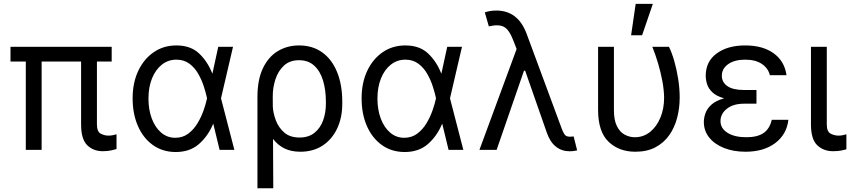

<svg xmlns="http://www.w3.org/2000/svg" viewBox="-20 -793 4503 1016"><path d="M571 -545.5V-467.3H492.9V-134.9Q492.9 -96.6 512.8 -85.9Q532.7 -75.3 554 -75.3Q565.7 -75.3 577.9 -77.8Q590.2 -80.3 596.6 -82.4V-4.3Q585.9 -1.1 567.8 3Q549.7 7.1 524.1 7.1Q474.1 7.1 441.6 -24.5Q409.1 -56.1 409.1 -134.9V-467.3H200.3V0H116.5V-467.3H35.5V-545.5Z M907.7 11.4Q839.5 10.7 788.7 -25.7Q737.9 -62.1 709.9 -126.1Q681.8 -190 681.8 -272.7Q681.8 -354.8 711.5 -417.8Q741.1 -480.8 793.3 -516.7Q845.5 -552.6 913.4 -552.6Q987.9 -552.6 1032.8 -510.8Q1077.8 -469.1 1103.7 -403.4H1104L1134.9 -545.5H1213.1L1149.5 -272.7L1220.2 0H1142L1108.7 -137.8H1108Q1080.3 -71.7 1031.6 -29.8Q983 12.1 907.7 11.4ZM1075.6 -272.7 1075.3 -274.1Q1070 -300.1 1058.9 -334.5Q1047.9 -369 1029.5 -401.6Q1011 -434.3 982.4 -455.8Q953.8 -477.3 913.4 -477.3Q870 -477.3 836.6 -451Q803.3 -424.7 784.4 -378.2Q765.6 -331.7 765.6 -271.3Q765.6 -212.4 783.4 -165.3Q801.1 -118.3 833.1 -91.1Q865.1 -63.9 907.7 -63.9Q947.1 -63.9 976.2 -85.8Q1005.3 -107.6 1025.2 -140.8Q1045.1 -174 1057.4 -209.3Q1069.6 -244.7 1075.3 -271.3Z M1342.3 203.1V-279.8Q1342.3 -371.4 1371.3 -432Q1400.2 -492.5 1450.1 -522.5Q1500 -552.6 1562.5 -552.6Q1634.2 -552.6 1685.4 -515.6Q1736.5 -478.7 1763.8 -411.6Q1791.2 -344.5 1791.2 -254.3V-244.3Q1791.2 -170.5 1764.2 -113.1Q1737.2 -55.8 1687.5 -22.9Q1637.8 9.9 1569.6 9.9Q1520.2 9.9 1485.1 -7.6Q1449.9 -25.2 1424.7 -57.9L1426.1 203.1ZM1423.7 -228.7Q1425.4 -194.6 1439.5 -156.6Q1453.5 -118.6 1483.8 -92Q1514.2 -65.3 1565.3 -65.3Q1612.9 -65.3 1643.8 -90Q1674.7 -114.7 1689.6 -155.4Q1704.5 -196 1704.5 -244.3V-254.3Q1704.5 -316.8 1689.5 -366.7Q1674.4 -416.5 1642.9 -445.5Q1611.5 -474.4 1562.5 -474.4Q1512.8 -474.4 1481.9 -445.3Q1451 -416.2 1437 -371.8Q1422.9 -327.4 1423.3 -281.2Z M2119.3 11.4Q2051.1 10.7 2000.4 -25.7Q1949.6 -62.1 1921.5 -126.1Q1893.5 -190 1893.5 -272.7Q1893.5 -354.8 1923.1 -417.8Q1952.8 -480.8 2005 -516.7Q2057.2 -552.6 2125 -552.6Q2199.6 -552.6 2244.5 -510.8Q2289.4 -469.1 2315.3 -403.4H2315.7L2346.6 -545.5H2424.7L2361.2 -272.7L2431.8 0H2353.7L2320.3 -137.8H2319.6Q2291.9 -71.7 2243.3 -29.8Q2194.6 12.1 2119.3 11.4ZM2287.3 -272.7 2286.9 -274.1Q2281.6 -300.1 2270.6 -334.5Q2259.6 -369 2241.1 -401.6Q2222.7 -434.3 2194.1 -455.8Q2165.5 -477.3 2125 -477.3Q2081.7 -477.3 2048.3 -451Q2014.9 -424.7 1996.1 -378.2Q1977.3 -331.7 1977.3 -271.3Q1977.3 -212.4 1995 -165.3Q2012.8 -118.3 2044.7 -91.1Q2076.7 -63.9 2119.3 -63.9Q2158.7 -63.9 2187.9 -85.8Q2217 -107.6 2236.9 -140.8Q2256.7 -174 2269 -209.3Q2281.2 -244.7 2286.9 -271.3Z M2994.3 7.5Q2953.1 7.5 2922.1 -16.7Q2891 -40.8 2873.6 -90.9L2758.9 -419H2752.8L2608 0H2517L2713.8 -533.7L2696 -579.5Q2674.4 -636 2646.7 -650.9Q2619 -665.8 2566.8 -653.4L2545.5 -727.3Q2551.8 -730.1 2568.5 -733.7Q2585.2 -737.2 2606.5 -737.2Q2721.2 -737.2 2767 -613.6L2953.1 -110.8Q2958.1 -96.9 2966.3 -83.3Q2974.4 -69.6 2995.7 -69.6Q3000 -69.6 3006.2 -70.3Q3012.4 -71 3015.6 -71L3034.1 2.8Q3012.1 7.8 2994.3 7.5Z M3144.9 -545.5H3228.7V-210.2Q3228.7 -157 3244.5 -125.5Q3260.3 -94.1 3285.7 -80.4Q3311.1 -66.8 3339.5 -66.8Q3384.9 -66.8 3419.9 -94.8Q3454.9 -122.9 3474.6 -170.5Q3494.3 -218 3494.3 -277Q3493.6 -317.5 3484.9 -364.3Q3476.2 -411.2 3462.2 -458.1Q3448.2 -505 3431.8 -545.5H3519.9Q3534.8 -515.6 3547.8 -470.9Q3560.7 -426.1 3568.7 -375.4Q3576.7 -324.6 3576.7 -277Q3576.7 -221.2 3563.2 -169.6Q3549.7 -117.9 3521.3 -77.6Q3492.9 -37.3 3448.5 -13.7Q3404.1 9.9 3342.3 9.9Q3255 9.9 3199.9 -43.3Q3144.9 -96.6 3144.9 -211.6ZM3319.6 -606.5 3343.8 -772.7H3434.7L3377.8 -606.5Z M3983 -284.1V-244.3H3917.6Q3860.1 -244.3 3826.3 -217.5Q3792.6 -190.7 3792.6 -152Q3792.6 -113.6 3829.9 -90.2Q3867.2 -66.8 3929 -66.8Q3988.6 -66.8 4021 -89.5Q4053.3 -112.2 4063.9 -159.1H4152Q4143.1 -82 4082.4 -36Q4021.7 9.9 3924.7 9.9Q3861.5 9.9 3811.6 -9.8Q3761.7 -29.5 3733.1 -65Q3704.5 -100.5 3704.5 -147.7Q3704.5 -170.1 3713.2 -194.4Q3721.9 -218.8 3745.2 -239.7Q3768.5 -260.7 3811.8 -272.7Q3771.3 -284.1 3750.4 -303.8Q3729.4 -323.5 3721.9 -346.8Q3714.5 -370 3714.5 -392Q3714.5 -467.7 3772.4 -510.1Q3830.3 -552.6 3923.3 -552.6Q4016.7 -552.6 4074.2 -510.8Q4131.7 -469.1 4142 -394.9H4054Q4045.1 -431.8 4011.7 -454.5Q3978.3 -477.3 3923.3 -477.3Q3867.2 -477.3 3833.5 -453.7Q3799.7 -430 3799.7 -392Q3799.7 -358 3829 -337.4Q3858.3 -316.8 3917.6 -316.8H3983Z M4271.3 -545.5H4355.1V-134.9Q4355.1 -96.6 4375.2 -85.9Q4395.2 -75.3 4417.6 -75.3Q4428.3 -75.3 4440.9 -77.8Q4453.5 -80.3 4458.8 -82.4V-2.8Q4448.2 0.4 4430.8 3.7Q4413.4 7.1 4387.8 7.1Q4337.7 7.1 4304.5 -24.5Q4271.3 -56.1 4271.3 -134.9Z"/></svg>

Font: Inter Zeller
Style: Regular
Weight: 400
Designer: Rasmus Andersson; Joe Bland
Foundry: zeller
Version: Version 3.015;git-dec3a8cb1